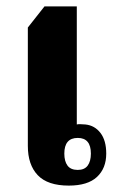

<svg xmlns="http://www.w3.org/2000/svg" viewBox="-20 -572 369 600"><path d="M195 8Q129 8 98 -24.5Q67 -57 67 -116V-486L119 -552H220V-183Q226 -185 247 -183Q276 -180 294 -156.5Q312 -133 312 -92Q312 -46 283 -19Q254 8 195 8ZM223 -41Q244 -41 254 -54.5Q264 -68 264 -92Q264 -141 223 -141Q181 -141 181 -92Q181 -68 191 -54.5Q201 -41 223 -41Z"/></svg>

Font: Noto Serif Thai Condensed ExtraBold
Style: Regular
Weight: 800
Width: 3
Designer: Monotype Design Team
Foundry: Monotype Imaging Inc.
Version: Version 2.002; ttfautohint (v1.8.4.7-5d5b)